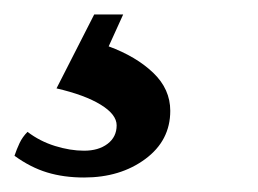

<svg xmlns="http://www.w3.org/2000/svg" viewBox="-142 -20 356 265"><path d="M-104 162Q-87 175 -66 181.5Q-45 188 -26 188Q-6 188 6.5 178.5Q19 169 19 153Q19 138 -3 124.5Q-25 111 -64 102L-12 0H28L8 44Q46 58 69.5 80.5Q93 103 93 133Q93 174 58.5 199.5Q24 225 -26 225Q-54 225 -77 218Q-100 211 -122 195Q-119 186 -115 177.5Q-111 169 -104 162Z"/></svg>

Font: Poltawski Nowy
Style: Italic
Weight: 400
Italic angle: -12°
Designer: Adam Pótawski, Mateusz Machalski, Borys Kosmynka, Ania Wieluska
Foundry: Capitalics.wtf
Version: Version 1.001;gftools[0.9.25]